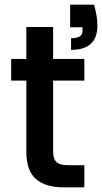

<svg xmlns="http://www.w3.org/2000/svg" viewBox="-20 -804 438 824"><path d="M384 -784Q392 -752 395 -733.5Q398 -715 398 -694Q398 -590 285 -590V-640Q310 -640 322 -647.5Q334 -655 334 -672V-687H281V-784ZM208 -551H342V-458H208V-153Q208 -122 222.5 -108.5Q237 -95 272 -95H342V0H252Q175 0 134 -36Q93 -72 93 -153V-458H28V-551H93V-688H208Z"/></svg>

Font: Poppins-tnum Medium
Style: Regular
Weight: 500
Designer: Ninad Kale (Devanagari), Jonny Pinhorn (Latin)
Foundry: Indian Type Foundry
Version: Version 4.004